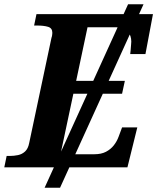

<svg xmlns="http://www.w3.org/2000/svg" viewBox="-43 -780 733 895"><path d="M165 95 554 -760H626L237 95ZM-23 0 -12 -53H1Q22 -53 41 -57Q60 -61 74 -74Q88 -87 93 -113L197 -604Q199 -609 200 -616Q201 -623 201 -627Q201 -649 181 -655Q161 -661 129 -661H116L127 -714H670L635 -528H564Q565 -533 566 -546Q567 -559 568 -571.5Q569 -584 569 -586Q569 -614 553 -633.5Q537 -653 498 -653H365L312 -403H539L526 -343H299L239 -61H397Q429 -61 451 -72.5Q473 -84 487.5 -102.5Q502 -121 510 -143L526 -186H597L551 0Z"/></svg>

Font: Noto Serif
Style: Italic
Weight: 400
Italic angle: -12°
Designer: Monotype Design Team
Foundry: Monotype Imaging Inc.
Version: Version 2.013